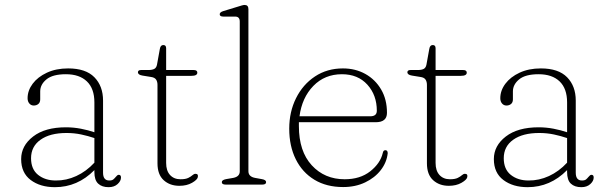

<svg xmlns="http://www.w3.org/2000/svg" viewBox="-20 -746 2457 776"><path d="M65.5 -103Q65.5 -157 113.8 -194.2Q162 -231.5 246.5 -231.5Q277 -231.5 306.8 -225.8Q336.5 -220 361.5 -211.5V-332Q361.5 -388 331.2 -417Q301 -446 246.5 -446Q193 -446 167.8 -425.2Q142.5 -404.5 142.5 -376.5V-344.5Q142.5 -332 135 -325.8Q127.5 -319.5 116.5 -319.5Q105.5 -319.5 98.5 -327.8Q91.5 -336 91.5 -349Q91.5 -380 112 -407.5Q132.5 -435 169.5 -452.2Q206.5 -469.5 255.5 -469.5Q326.5 -469.5 361.5 -433.8Q396.5 -398 396.5 -339.5V-48Q396.5 -16.5 421.5 -16.5Q433 -16.5 438.2 -21Q443.5 -25.5 447.5 -30.5Q450.5 -33.5 453.2 -36.5Q456 -39.5 460 -39.5Q469 -39.5 469 -28.5Q469 -14.5 455.2 -2Q441.5 10.5 419 10.5Q392 10.5 376.8 -3.8Q361.5 -18 361.5 -50.5V-58.5Q293.5 10.5 202 10.5Q142.5 10.5 104 -18.5Q65.5 -47.5 65.5 -103ZM105.5 -106.5Q105.5 -62 134 -39.2Q162.5 -16.5 205.5 -16.5Q248 -16 288.2 -34.5Q328.5 -53 361.5 -88.5V-188Q336.5 -196.5 308.2 -202.5Q280 -208.5 248.5 -208.5Q182 -208.5 143.8 -181.2Q105.5 -154 105.5 -106.5Z M590 -435 556 -440.5Q537.5 -443.5 537.5 -454Q537.5 -463 550.5 -463H579.5Q595 -463 603.5 -467.5Q612 -472 614.5 -484.5L626 -548Q628.5 -564 640 -564Q651.5 -564 651.5 -551V-463H762.5Q777.5 -463 777.5 -452.5Q777.5 -439.5 754 -439.5H651.5V-87.5Q651.5 -56 667.2 -38.8Q683 -21.5 709.5 -21.5Q730 -21.5 741 -27Q752 -32.5 758 -38Q764 -43.5 770 -43.5Q782.5 -43.5 779.5 -30Q777.5 -19.5 756.2 -7.2Q735 5 705 5Q666.5 5 641.5 -17.8Q616.5 -40.5 616.5 -86V-403Q616.5 -416 610.8 -424.5Q605 -433 590 -435Z M984 -709V-54Q984 -32 1011 -27L1038.5 -22Q1055.5 -19 1055.5 -10Q1055.5 0 1040.5 0H891.5Q876.5 0 876.5 -10Q876.5 -18.5 893.5 -22L922.5 -27Q949 -32 949 -53.5V-659Q949 -679 930.5 -679H882.5Q868 -679 868 -688.5Q868 -696.5 882 -701L941 -719Q949.5 -721.5 956.8 -723.8Q964 -726 968.5 -726Q984 -726 984 -709Z M1544 -290Q1544 -252 1498.5 -252H1188Q1188 -244 1188 -236.5Q1188 -134.5 1240 -78Q1292 -21.5 1373 -21.5Q1435.5 -21.5 1476.2 -53.5Q1517 -85.5 1527 -127.5Q1529 -139 1537.5 -139Q1547 -139 1547 -126.5Q1543 -89.5 1519 -58.5Q1495 -27.5 1455.8 -8.8Q1416.5 10 1367 10Q1299.5 10 1250.8 -19.5Q1202 -49 1175.5 -102.2Q1149 -155.5 1149 -226Q1149 -294 1176.5 -349.2Q1204 -404.5 1253 -437Q1302 -469.5 1366 -469.5Q1416.5 -469.5 1456.8 -447Q1497 -424.5 1520.5 -384.2Q1544 -344 1544 -290ZM1362 -446Q1292.5 -446 1246.5 -398.8Q1200.5 -351.5 1190.5 -276H1476.5Q1503 -276 1503 -298.5Q1503 -361.5 1464.8 -403.8Q1426.5 -446 1362 -446Z M1679 -435 1645 -440.5Q1626.5 -443.5 1626.5 -454Q1626.5 -463 1639.5 -463H1668.5Q1684 -463 1692.5 -467.5Q1701 -472 1703.5 -484.5L1715 -548Q1717.5 -564 1729 -564Q1740.5 -564 1740.5 -551V-463H1851.5Q1866.5 -463 1866.5 -452.5Q1866.5 -439.5 1843 -439.5H1740.5V-87.5Q1740.5 -56 1756.2 -38.8Q1772 -21.5 1798.5 -21.5Q1819 -21.5 1830 -27Q1841 -32.5 1847 -38Q1853 -43.5 1859 -43.5Q1871.5 -43.5 1868.5 -30Q1866.5 -19.5 1845.2 -7.2Q1824 5 1794 5Q1755.5 5 1730.5 -17.8Q1705.5 -40.5 1705.5 -86V-403Q1705.5 -416 1699.8 -424.5Q1694 -433 1679 -435Z M1976 -103Q1976 -157 2024.2 -194.2Q2072.5 -231.5 2157 -231.5Q2187.5 -231.5 2217.2 -225.8Q2247 -220 2272 -211.5V-332Q2272 -388 2241.8 -417Q2211.5 -446 2157 -446Q2103.5 -446 2078.2 -425.2Q2053 -404.5 2053 -376.5V-344.5Q2053 -332 2045.5 -325.8Q2038 -319.5 2027 -319.5Q2016 -319.5 2009 -327.8Q2002 -336 2002 -349Q2002 -380 2022.5 -407.5Q2043 -435 2080 -452.2Q2117 -469.5 2166 -469.5Q2237 -469.5 2272 -433.8Q2307 -398 2307 -339.5V-48Q2307 -16.5 2332 -16.5Q2343.5 -16.5 2348.8 -21Q2354 -25.5 2358 -30.5Q2361 -33.5 2363.8 -36.5Q2366.5 -39.5 2370.5 -39.5Q2379.5 -39.5 2379.5 -28.5Q2379.5 -14.5 2365.8 -2Q2352 10.5 2329.5 10.5Q2302.5 10.5 2287.2 -3.8Q2272 -18 2272 -50.5V-58.5Q2204 10.5 2112.5 10.5Q2053 10.5 2014.5 -18.5Q1976 -47.5 1976 -103ZM2016 -106.5Q2016 -62 2044.5 -39.2Q2073 -16.5 2116 -16.5Q2158.5 -16 2198.8 -34.5Q2239 -53 2272 -88.5V-188Q2247 -196.5 2218.8 -202.5Q2190.5 -208.5 2159 -208.5Q2092.5 -208.5 2054.2 -181.2Q2016 -154 2016 -106.5Z"/></svg>

Font: Fraunces 9pt Soft Thin
Style: Regular
Weight: 100
Version: Version 1.000;[b76b70a41]